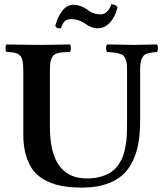

<svg xmlns="http://www.w3.org/2000/svg" viewBox="-20 -851 748 881"><path d="M209 -522V-268.1Q209 -32.2 378.9 -32.2Q414.1 -32.2 442.1 -40.3Q470.2 -48.3 489.3 -61Q508.3 -73.7 522.2 -93.5Q536.1 -113.3 543.7 -133.3Q551.3 -153.3 555.9 -179.7Q560.5 -206.1 561.8 -227.8Q563 -249.5 563 -276.9V-522Q563 -543.5 561.8 -556.9Q560.5 -570.3 555.7 -580.6Q550.8 -590.8 545.9 -595.9Q541 -601.1 528.3 -604.7Q515.6 -608.4 504.9 -609.6Q494.1 -610.8 471.2 -612.8Q466.8 -617.2 466.8 -629.9Q466.8 -642.6 471.2 -647Q563 -645 595.2 -645Q622.1 -645 700.2 -647Q704.6 -642.6 704.6 -629.9Q704.6 -617.2 700.2 -612.8Q682.1 -610.8 673.6 -609.6Q665 -608.4 654.3 -604.7Q643.6 -601.1 639.2 -595.7Q634.8 -590.3 630.1 -580.6Q625.5 -570.8 624.3 -556.9Q623 -543 623 -522V-294.9Q623 -239.3 615.2 -194.6Q607.4 -149.9 588.6 -110.8Q569.8 -71.8 540 -45.9Q510.3 -20 464.1 -5.1Q418 9.8 357.9 9.8Q309.6 9.8 271.5 3.7Q233.4 -2.4 197.8 -18.8Q162.1 -35.2 138.4 -62Q114.7 -88.9 100.8 -132.6Q86.9 -176.3 86.9 -234.9V-522Q86.9 -553.7 83.7 -571Q80.6 -588.4 70.3 -597.4Q60.1 -606.4 47.9 -608.9Q35.6 -611.3 9.8 -612.8Q5.4 -617.2 5.4 -629.9Q5.4 -642.6 9.8 -647Q101.6 -645 147 -645Q205.1 -645 300.8 -647Q305.2 -642.6 305.2 -629.9Q305.2 -617.2 300.8 -612.8Q278.8 -611.8 266.8 -610.8Q254.9 -609.9 242.9 -606.4Q231 -603 225.8 -597.7Q220.7 -592.3 216.1 -581.8Q211.4 -571.3 210.2 -557.4Q209 -543.5 209 -522ZM442.9 -785.2Q474.1 -785.2 491.2 -831.1Q501 -831.5 509.3 -827.1Q517.6 -822.8 519 -815.9Q507.8 -772 483.6 -746.6Q459.5 -721.2 429.2 -721.2Q397.9 -721.2 365.2 -746.1Q338.4 -763.2 308.1 -763.2Q289.1 -763.2 278.3 -754.9Q267.6 -746.6 259.8 -721.2Q236.3 -719.2 233.9 -733.9Q245.6 -776.9 267.1 -803Q288.6 -829.1 315.9 -829.1Q351.6 -829.1 389.2 -800.8Q409.2 -785.2 442.9 -785.2Z"/></svg>

Font: Common Serif SemiBold
Style: Regular
Weight: 600
Designer: Philipp H. Poll, Khaled Hosny
Foundry: Stefan Peev, Context Ltd.
Version: Version 1.026